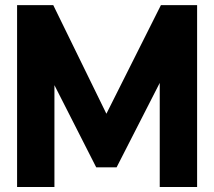

<svg xmlns="http://www.w3.org/2000/svg" viewBox="-20 -743 851 763"><path d="M402.8 -291 191.6 -722.7 101.1 -591.8 362.3 -78.1H443.4L705.9 -591.8L619.5 -722.7ZM763.3 -722.7H619.5L614.8 -633V0H763.3ZM47.9 -722.7V0H196.3V-628.2L191.6 -722.7Z"/></svg>

Font: Giphurs SC
Style: Regular
Weight: 400
Version: Version 0.920